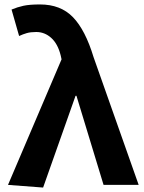

<svg xmlns="http://www.w3.org/2000/svg" viewBox="-20 -832 648 864"><path d="M174 12 16 0 257 -565 253 -583Q240 -635 210.5 -661.5Q181 -688 143 -688Q118 -688 100.5 -683Q83 -678 66 -670L32 -789Q58 -800 85.5 -806Q113 -812 160 -812Q253 -812 308.5 -754.5Q364 -697 401 -575L604 0H446L324 -401H320Z"/></svg>

Font: Source Han Sans TC
Style: Bold
Weight: 700
Designer: Ryoko NISHIZUKA Ë•øÂ°öÊ∂ºÂ≠ê (kana, bopomofo & ideographs); Paul D. Hunt (Latin, Greek & Cyrillic); Sandoll Communicatio
Foundry: Adobe
Version: Version 2.004;hotconv 1.0.118;makeotfexe 2.5.65603